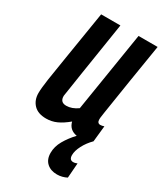

<svg xmlns="http://www.w3.org/2000/svg" viewBox="-190 -614 764 898"><g transform="rotate(30 192.5 -165.0)"><path d="M275 211Q241 211 220 192Q199 173 199 138Q199 104 217.5 71.5Q236 39 265 8Q223 1 213 -39Q183 -14 156.5 -2Q130 10 100 10Q56 10 33 -14Q10 -38 10 -76Q10 -101 17.5 -152.5Q25 -204 40.5 -297Q56 -390 80 -541H184Q168 -438 157 -369Q146 -300 139 -254.5Q132 -209 127.5 -179Q123 -149 119 -124Q118 -89 152 -89Q182 -89 213 -111L282 -541H385Q365 -419 352.5 -340.5Q340 -262 333 -216.5Q326 -171 322.5 -149.5Q319 -128 318.5 -121Q318 -114 318 -112Q318 -91 335 -91Q344 -91 355 -95L346 -9Q321 16 306 45Q291 74 291 97Q291 123 312 123Q319 123 324.5 121Q330 119 333 118L327 198Q316 204 302.5 207.5Q289 211 275 211Z"/></g></svg>

Font: Georama Condensed SemiBold
Style: Italic
Weight: 600
Width: 3
Italic angle: -9°
Designer: Jean-Baptiste Levee
Foundry: Production Type
Version: Version 1.000